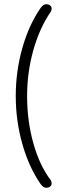

<svg xmlns="http://www.w3.org/2000/svg" viewBox="-20 -762 321 914"><path d="M201 132Q186 132 174 115Q118 35 86.5 -76Q55 -187 55 -305Q55 -423 86.5 -534Q118 -645 174 -725Q186 -742 201 -742Q207 -742 214 -739Q226 -733 226 -720Q226 -713 221 -705Q168 -628 138.5 -522.5Q109 -417 109 -305Q109 -187 138.5 -81Q168 25 221 95Q226 103 226 110Q226 123 214 129Q207 132 201 132Z"/></svg>

Font: Kodchasan ExtraLight
Style: Regular
Weight: 275
Version: Version 1.000; ttfautohint (v1.6)